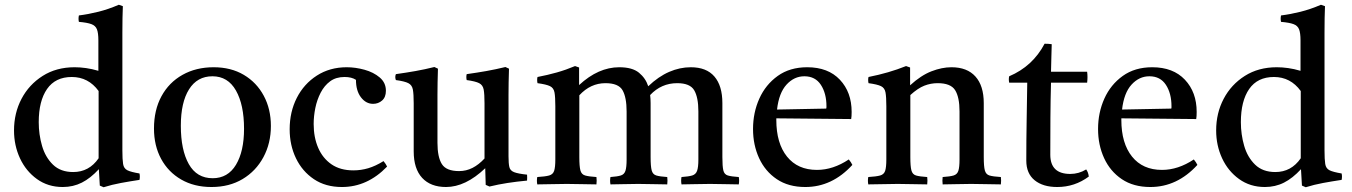

<svg xmlns="http://www.w3.org/2000/svg" viewBox="-20 -775 5688 808"><path d="M416 13 400 6 396 -63Q361 -25 324.5 -6.5Q288 12 244 12Q182 12 135.5 -21.5Q89 -55 64 -109Q39 -163 39 -226Q39 -299 70.5 -359Q102 -419 159.5 -455.5Q217 -492 294 -492Q317 -492 342 -488.5Q367 -485 394 -477V-605Q394 -636 388 -651.5Q382 -667 364.5 -673.5Q347 -680 312 -683Q309 -696 312 -710Q352 -715 394 -725.5Q436 -736 480 -755L497 -749Q496 -727 495.5 -699Q495 -671 495 -638V-142Q495 -104 498 -85Q501 -66 516 -58.5Q531 -51 567 -45Q570 -32 567 -18Q527 -12 489 -5Q451 2 416 13ZM395 -392Q352 -451 282 -451Q213 -451 178 -400.5Q143 -350 143 -261Q143 -209 157 -161Q171 -113 203 -82Q235 -51 288 -51Q355 -51 395 -109Z M870 12Q797 12 742.5 -19.5Q688 -51 658 -106.5Q628 -162 628 -234Q628 -312 659.5 -370Q691 -428 748 -460Q805 -492 879 -492Q952 -492 1006 -460Q1060 -428 1090 -372Q1120 -316 1120 -245Q1120 -172 1088.5 -113.5Q1057 -55 1001 -21.5Q945 12 870 12ZM741 -246Q741 -144 774.5 -84.5Q808 -25 875 -25Q939 -25 973 -81.5Q1007 -138 1007 -233Q1007 -334 973 -394Q939 -454 874 -454Q810 -454 775.5 -399Q741 -344 741 -246Z M1594 -97Q1604 -85 1609 -74Q1526 12 1419 12Q1350 12 1301 -21Q1252 -54 1225.5 -109Q1199 -164 1199 -231Q1199 -304 1229 -363Q1259 -422 1313.5 -457Q1368 -492 1439 -492Q1476 -492 1514 -481.5Q1552 -471 1578 -449Q1604 -427 1604 -393Q1604 -366 1588 -352Q1572 -338 1550 -338Q1520 -338 1499 -365.5Q1478 -393 1478 -439Q1460 -451 1430 -451Q1394 -451 1369.5 -433Q1345 -415 1329.5 -385Q1314 -355 1307 -320.5Q1300 -286 1300 -253Q1300 -197 1319 -153Q1338 -109 1375 -83.5Q1412 -58 1467 -58Q1499 -58 1529.5 -67Q1560 -76 1594 -97Z M1857 12Q1792 12 1756.5 -26.5Q1721 -65 1721 -138V-340Q1721 -379 1717.5 -398Q1714 -417 1698.5 -425Q1683 -433 1646 -438Q1641 -451 1646 -463Q1689 -469 1728.5 -476Q1768 -483 1808 -493L1823 -486Q1822 -455 1821.5 -427.5Q1821 -400 1821 -376V-174Q1821 -114 1839.5 -84.5Q1858 -55 1912 -55Q1942 -55 1968.5 -68.5Q1995 -82 2019 -108V-340Q2019 -379 2015.5 -398Q2012 -417 1996.5 -425Q1981 -433 1944 -438Q1941 -451 1944 -463Q1987 -469 2026.5 -476Q2066 -483 2107 -493L2122 -486Q2121 -455 2120.5 -427.5Q2120 -400 2120 -376V-117Q2120 -87 2123.5 -72Q2127 -57 2143.5 -50.5Q2160 -44 2198 -40Q2199 -28 2198 -15Q2155 -11 2116 -5Q2077 1 2040 10L2024 3L2022 -67Q1939 12 1857 12Z M2848 1Q2845 -15 2848 -30Q2878 -32 2893 -36.5Q2908 -41 2913.5 -56Q2919 -71 2919 -104V-306Q2919 -365 2901.5 -395Q2884 -425 2830 -425Q2763 -425 2716 -375Q2718 -359 2718 -341V-114Q2718 -75 2722.5 -58Q2727 -41 2742 -36.5Q2757 -32 2788 -30Q2790 -15 2788 1Q2760 1 2732 0Q2704 -1 2666 -1Q2629 -1 2601.5 0Q2574 1 2549 1Q2546 -15 2549 -30Q2578 -32 2592.5 -36.5Q2607 -41 2612 -56Q2617 -71 2617 -104V-306Q2617 -365 2600 -395Q2583 -425 2528 -425Q2465 -425 2418 -374V-114Q2418 -75 2422.5 -58Q2427 -41 2442.5 -36.5Q2458 -32 2490 -30Q2492 -15 2490 1Q2462 1 2432.5 0Q2403 -1 2365 -1Q2329 -1 2300 0Q2271 1 2241 1Q2238 -15 2241 -30Q2275 -32 2291 -36.5Q2307 -41 2312 -56Q2317 -71 2317 -104V-328Q2317 -367 2313.5 -386Q2310 -405 2294.5 -412.5Q2279 -420 2242 -425Q2239 -439 2242 -451Q2284 -459 2323 -470Q2362 -481 2400 -497L2417 -491V-417Q2498 -492 2586 -492Q2641 -492 2669 -469Q2697 -446 2708 -412Q2751 -453 2796 -472.5Q2841 -492 2887 -492Q2953 -492 2986.5 -453Q3020 -414 3020 -341V-114Q3020 -75 3024 -58Q3028 -41 3043 -36.5Q3058 -32 3089 -30Q3092 -15 3089 1Q3061 1 3033 0Q3005 -1 2968 -1Q2930 -1 2901.5 0Q2873 1 2848 1Z M3369 12Q3298 12 3249 -21Q3200 -54 3174.5 -109.5Q3149 -165 3149 -232Q3149 -301 3175.5 -360Q3202 -419 3253 -455.5Q3304 -492 3377 -492Q3465 -492 3514.5 -439.5Q3564 -387 3564 -304Q3564 -294 3563.5 -286.5Q3563 -279 3562 -274L3247 -277Q3247 -273 3247 -270Q3247 -172 3292 -116Q3337 -60 3418 -60Q3486 -60 3552 -104Q3562 -92 3567 -81Q3482 12 3369 12ZM3250 -314 3457 -318Q3458 -320 3458 -323.5Q3458 -327 3458 -328Q3458 -382 3434.5 -418Q3411 -454 3365 -454Q3322 -454 3290 -419Q3258 -384 3250 -314Z M3947 1Q3945 -15 3947 -30Q3978 -32 3993 -36.5Q4008 -41 4013 -56Q4018 -71 4018 -104V-306Q4018 -366 3999.5 -395.5Q3981 -425 3926 -425Q3897 -425 3870 -414.5Q3843 -404 3811 -375V-114Q3811 -75 3815.5 -58Q3820 -41 3835 -36.5Q3850 -32 3882 -30Q3884 -15 3882 1Q3854 1 3823.5 0Q3793 -1 3758 -1Q3726 -1 3695 0Q3664 1 3634 1Q3631 -15 3634 -30Q3668 -32 3684 -36.5Q3700 -41 3705 -56Q3710 -71 3710 -104V-328Q3710 -367 3706.5 -386Q3703 -405 3687.5 -412.5Q3672 -420 3635 -425Q3632 -439 3635 -451Q3721 -468 3793 -497L3810 -491V-416Q3856 -458 3900 -475Q3944 -492 3984 -492Q4050 -492 4085 -453Q4120 -414 4120 -341V-114Q4120 -75 4124.5 -58Q4129 -41 4144 -36.5Q4159 -32 4192 -30Q4194 -15 4192 1Q4162 1 4133.5 0Q4105 -1 4067 -1Q4030 -1 4002.5 0Q3975 1 3947 1Z M4429 12Q4369 12 4334 -16.5Q4299 -45 4299 -99Q4299 -187 4300.5 -269Q4302 -351 4303 -427H4227Q4224 -442 4227 -454Q4326 -496 4376 -591Q4384 -591 4392 -590.5Q4400 -590 4406 -589Q4405 -563 4404.5 -534Q4404 -505 4403 -473H4555Q4558 -451 4555 -427H4403Q4401 -357 4400.5 -279.5Q4400 -202 4400 -124Q4400 -43 4484 -43Q4520 -43 4551 -62Q4560 -50 4562 -32Q4503 12 4429 12Z M4821 12Q4750 12 4701 -21Q4652 -54 4626.5 -109.5Q4601 -165 4601 -232Q4601 -301 4627.5 -360Q4654 -419 4705 -455.5Q4756 -492 4829 -492Q4917 -492 4966.5 -439.5Q5016 -387 5016 -304Q5016 -294 5015.5 -286.5Q5015 -279 5014 -274L4699 -277Q4699 -273 4699 -270Q4699 -172 4744 -116Q4789 -60 4870 -60Q4938 -60 5004 -104Q5014 -92 5019 -81Q4934 12 4821 12ZM4702 -314 4909 -318Q4910 -320 4910 -323.5Q4910 -327 4910 -328Q4910 -382 4886.5 -418Q4863 -454 4817 -454Q4774 -454 4742 -419Q4710 -384 4702 -314Z M5475 13 5459 6 5455 -63Q5420 -25 5383.5 -6.5Q5347 12 5303 12Q5241 12 5194.5 -21.5Q5148 -55 5123 -109Q5098 -163 5098 -226Q5098 -299 5129.5 -359Q5161 -419 5218.5 -455.5Q5276 -492 5353 -492Q5376 -492 5401 -488.5Q5426 -485 5453 -477V-605Q5453 -636 5447 -651.5Q5441 -667 5423.5 -673.5Q5406 -680 5371 -683Q5368 -696 5371 -710Q5411 -715 5453 -725.5Q5495 -736 5539 -755L5556 -749Q5555 -727 5554.5 -699Q5554 -671 5554 -638V-142Q5554 -104 5557 -85Q5560 -66 5575 -58.5Q5590 -51 5626 -45Q5629 -32 5626 -18Q5586 -12 5548 -5Q5510 2 5475 13ZM5454 -392Q5411 -451 5341 -451Q5272 -451 5237 -400.5Q5202 -350 5202 -261Q5202 -209 5216 -161Q5230 -113 5262 -82Q5294 -51 5347 -51Q5414 -51 5454 -109Z"/></svg>

Font: Tiro Devanagari Hindi
Style: Regular
Weight: 400
Designer: Devanagari: John Hudson & Fiona Ross. Latin: John Hudson.
Foundry: Tiro Typeworks Ltd.
Version: Version 1.52